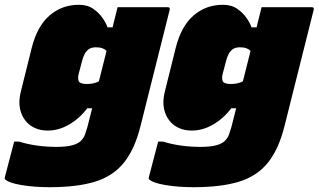

<svg xmlns="http://www.w3.org/2000/svg" viewBox="-70 -580 1328 800"><path d="M259 -560Q295 -560 319 -543Q343 -526 358 -504Q373 -482 378 -466H399Q404 -487 409.5 -508Q415 -529 420 -550H629Q640 -550 637 -539Q607 -419 575.5 -294Q544 -169 516 -57Q492 41 446.5 97.5Q401 154 326 177Q251 200 137 200Q72 200 19 191Q-34 182 -49 167Q-51 165 -50 159Q-40 121 -30.5 84.5Q-21 48 -11 10H9Q81 32 165 32Q206 32 230.5 25.5Q255 19 267 7Q279 -5 284.5 -20.5Q290 -36 294 -50Q299 -70 304 -89.5Q309 -109 314 -129H294Q260 -85 217 -60.5Q174 -36 129 -36Q87 -36 57.5 -57Q28 -78 16.5 -115Q5 -152 17 -199L62 -380Q85 -471 136.5 -515.5Q188 -560 259 -560ZM259 -240Q266 -230 292 -230Q321 -230 342 -241Q350 -273 358 -304.5Q366 -336 374 -368Q367 -375 356.5 -379Q346 -383 329 -383Q307 -383 293.5 -370Q280 -357 272 -326L257 -269Q253 -250 259 -240Z M859 -560Q895 -560 919 -543Q943 -526 958 -504Q973 -482 978 -466H999Q1004 -487 1009.5 -508Q1015 -529 1020 -550H1229Q1240 -550 1237 -539Q1207 -419 1175.5 -294Q1144 -169 1116 -57Q1092 41 1046.5 97.5Q1001 154 926 177Q851 200 737 200Q672 200 619 191Q566 182 551 167Q549 165 550 159Q560 121 569.5 84.5Q579 48 589 10H609Q681 32 765 32Q806 32 830.5 25.5Q855 19 867 7Q879 -5 884.5 -20.5Q890 -36 894 -50Q899 -70 904 -89.5Q909 -109 914 -129H894Q860 -85 817 -60.5Q774 -36 729 -36Q687 -36 657.5 -57Q628 -78 616.5 -115Q605 -152 617 -199L662 -380Q685 -471 736.5 -515.5Q788 -560 859 -560ZM859 -240Q866 -230 892 -230Q921 -230 942 -241Q950 -273 958 -304.5Q966 -336 974 -368Q967 -375 956.5 -379Q946 -383 929 -383Q907 -383 893.5 -370Q880 -357 872 -326L857 -269Q853 -250 859 -240Z"/></svg>

Font: Recursive Sn Lnr St XBk
Style: Italic
Weight: 1000
Italic angle: -15°
Version: Version 1.079;hotconv 1.0.112;makeotfexe 2.5.65598; ttfautoh